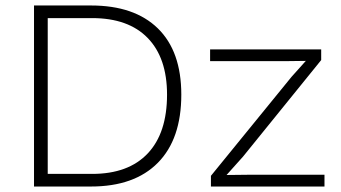

<svg xmlns="http://www.w3.org/2000/svg" viewBox="-20 -680 1245 700"><path d="M312 -660Q470 -660 555.5 -576.5Q641 -493 641 -335Q641 -173 555.5 -86.5Q470 0 312 0H104V-660ZM316 -46Q448 -46 518.5 -120.5Q589 -195 589 -335Q589 -469 518.5 -541.5Q448 -614 316 -614H154V-46ZM749 0V-39L1043 -400L1095 -458L1016 -457H746V-500H1151V-461L866 -109L806 -42L896 -43H1163V0Z"/></svg>

Font: Elaine Sans Light
Style: Regular
Weight: 300
Designer: Wei Huang
Foundry: Wei Huang
Version: Version 2.001;December 24, 2019;FontCreator 12.0.0.2547 64-b